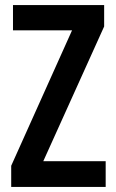

<svg xmlns="http://www.w3.org/2000/svg" viewBox="-20 -734 456 754"><path d="M395 0V-101H150L389 -630V-714H31V-615H263L24 -83V0Z"/></svg>

Font: Noto Sans Hebrew ExtraCondensed SemiBold
Style: Regular
Weight: 600
Width: 2
Designer: Ben Nathan
Foundry: Google LLC
Version: Version 3.001